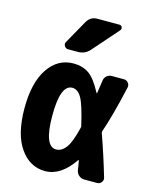

<svg xmlns="http://www.w3.org/2000/svg" viewBox="-117 -846 734 931"><g transform="rotate(15 250.0 -380.5)"><path d="M254.9 -769.5H365.2Q375 -769.5 378.9 -760.7Q382.8 -752 376 -744.1L263.7 -616.2Q240.2 -589.8 205.1 -589.8H155.3Q143.6 -589.8 137.2 -600.6Q130.9 -611.3 136.7 -621.1L203.1 -739.3Q220.7 -769.5 254.9 -769.5ZM313.5 -238.3Q315.4 -243.2 313.5 -248Q290 -349.6 271 -382.3Q252 -415 224.6 -415Q165 -415 165 -260.3Q165 -105.5 224.6 -105.5Q252 -105.5 273.4 -133.3Q294.9 -161.1 313.5 -238.3ZM418.9 -239.3Q453.1 -143.6 485.4 -34.2Q489.3 -21.5 481 -10.7Q472.7 0 460 0H394.5Q379.9 0 368.2 -9.8Q356.4 -19.5 353.5 -35.2Q352.5 -42 350.1 -58.1Q347.7 -74.2 345.7 -82Q345.7 -83 344.7 -84Q343.8 -85 342.8 -84Q279.3 9.8 200.2 9.8Q123 9.8 74.2 -60.1Q25.4 -129.9 25.4 -259.8Q25.4 -387.7 73.2 -459Q121.1 -530.3 200.2 -530.3Q245.1 -530.3 277.3 -508.3Q309.6 -486.3 343.8 -420.9Q344.7 -419.9 345.7 -419.9Q346.7 -419.9 346.7 -420.9Q350.6 -448.2 356.4 -486.3Q358.4 -501 369.1 -510.3Q379.9 -519.5 394.5 -519.5H455.1Q467.8 -519.5 476.6 -509.3Q485.4 -499 482.4 -485.4Q448.2 -333 418.9 -250Q417 -244.1 418.9 -239.3Z"/></g></svg>

Font: Rounded-L Mgen+ 1m bold
Style: Bold
Weight: 700
Designer: [Source Han Sans]
Ryoko NISHIZUKA  (kana & ideographs); Paul D. Hunt (Latin, Greek & Cyrillic); Wenlong ZHANG  (bopomofo
Version: Version 1.059.20150602